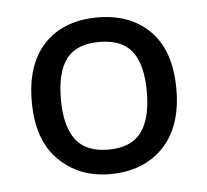

<svg xmlns="http://www.w3.org/2000/svg" viewBox="-36 -759 447 414"><g transform="rotate(-5 188.0 -552.5)"><path d="M345 -553Q345 -472 302 -427.5Q259 -383 187 -383Q120 -383 76 -426.5Q32 -470 32 -553Q32 -635 74 -678.5Q116 -722 189 -722Q260 -722 302.5 -679Q345 -636 345 -553ZM95 -553Q95 -495 117 -465.5Q139 -436 188 -436Q237 -436 259 -465.5Q281 -495 281 -553Q281 -612 259 -640.5Q237 -669 188 -669Q139 -669 117 -640.5Q95 -612 95 -553Z"/></g></svg>

Font: Noto Sans Modi
Style: Regular
Weight: 400
Designer: Monotype Design Team
Foundry: Monotype Imaging Inc.
Version: Version 2.003; ttfautohint (v1.8.4.7-5d5b)